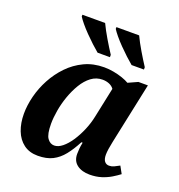

<svg xmlns="http://www.w3.org/2000/svg" viewBox="-138 -882 942 1008"><g transform="rotate(20 332.5 -378.0)"><path d="M183 10Q136 10 104 -14Q72 -38 56 -79.5Q40 -121 40 -173Q40 -220 53 -271.5Q66 -323 92 -371.5Q118 -420 156 -459.5Q194 -499 243.5 -522.5Q293 -546 354 -546Q380 -546 407 -541Q434 -536 457 -528Q480 -520 495 -511L548 -535H601L535 -223Q533 -212 528.5 -192Q524 -172 521 -151.5Q518 -131 518 -118Q518 -93 527.5 -81Q537 -69 553 -69Q567 -69 580 -75Q593 -81 609 -90L631 -50Q614 -37 591 -23Q568 -9 538.5 0.5Q509 10 473 10Q429 10 402 -10.5Q375 -31 375 -70Q375 -86 376.5 -101Q378 -116 382 -135H375Q351 -89 325 -56.5Q299 -24 265.5 -7Q232 10 183 10ZM246 -70Q268 -70 291 -88.5Q314 -107 335 -138.5Q356 -170 372.5 -209Q389 -248 397 -288L432 -454Q422 -468 405 -475Q388 -482 368 -482Q333 -482 305 -461Q277 -440 256 -405Q235 -370 220.5 -329Q206 -288 199 -246.5Q192 -205 192 -172Q192 -114 207.5 -92Q223 -70 246 -70ZM484 -606Q467 -620 446 -639.5Q425 -659 403.5 -681Q382 -703 365.5 -723Q349 -743 341 -756V-766H468Q484 -732 508 -691.5Q532 -651 553 -619V-606ZM294 -606Q277 -620 256 -639.5Q235 -659 213.5 -681Q192 -703 175.5 -723Q159 -743 151 -756V-766H278Q294 -732 318 -691.5Q342 -651 363 -619V-606Z"/></g></svg>

Font: Noto Serif
Style: Italic
Weight: 400
Italic angle: -12°
Designer: Monotype Design Team
Foundry: Monotype Imaging Inc.
Version: Version 2.013